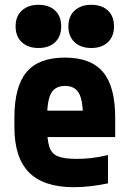

<svg xmlns="http://www.w3.org/2000/svg" viewBox="-20 -770 540 800"><path d="M288 10Q162 10 101 -51.5Q40 -113 40 -240V-280Q40 -409 90.5 -469.5Q141 -530 250 -530Q359 -530 409.5 -469.5Q460 -409 460 -280V-199H108V-309H350L326 -274Q326 -351 309 -381.5Q292 -412 251 -412Q210 -412 193 -381.5Q176 -351 176 -274V-246Q176 -188 185.5 -158.5Q195 -129 221.5 -118.5Q248 -108 300 -108Q329 -108 358 -111Q387 -114 430 -124V-6Q397 1 360 5.5Q323 10 288 10ZM140.5 -570Q97 -570 71 -594Q45 -618 45 -660Q45 -702.4 71.1 -726.2Q97.2 -750 140 -750Q184 -750 209.5 -726.2Q235 -702.4 235 -660Q235 -618 209.5 -594Q184 -570 140.5 -570ZM360.5 -570Q317 -570 291 -594Q265 -618 265 -660Q265 -702.4 291.1 -726.2Q317.2 -750 360 -750Q404 -750 429.5 -726.2Q455 -702.4 455 -660Q455 -618 429.5 -594Q404 -570 360.5 -570Z"/></svg>

Font: M PLUS 1 Code
Style: Regular
Weight: 400
Designer: Coji Morishita
Foundry: UNDERFOREST DESIGN
Version: Version 1.005